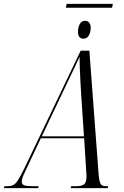

<svg xmlns="http://www.w3.org/2000/svg" viewBox="-77 -977 642 997"><path d="M265 -937 269 -957H509L505 -937ZM357 -776Q328 -776 328 -812Q328 -834 337 -851.5Q346 -869 364 -869Q379 -869 386.5 -859Q394 -849 394 -833Q394 -809 384 -792.5Q374 -776 357 -776ZM-57 0 -54 -10H-40Q-22 -10 -9.5 -15.5Q3 -21 16 -41Q29 -61 50 -104L342 -714H387L433 -100Q435 -61 439 -41.5Q443 -22 451.5 -16Q460 -10 475 -10H485L482 0H290L293 -10H317Q346 -10 359 -19.5Q372 -29 372 -59Q372 -68 371.5 -77.5Q371 -87 370 -98L360 -259H135L61 -102Q51 -82 43.5 -64.5Q36 -47 36 -33Q36 -19 50 -14.5Q64 -10 96 -10H124L121 0ZM248 -496 140 -269H359L345 -479Q343 -509 341 -546.5Q339 -584 337.5 -620.5Q336 -657 336 -682Q325 -657 314 -634.5Q303 -612 288 -580Q273 -548 248 -496Z"/></svg>

Font: Noto Serif Display ExtraCondensed Light
Style: Italic
Weight: 300
Width: 2
Italic angle: -12°
Designer: Monotype Design Team
Foundry: Monotype Imaging Inc.
Version: Version 2.009